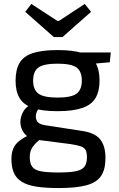

<svg xmlns="http://www.w3.org/2000/svg" viewBox="-20 -754 602 974"><path d="M273 -500Q352 -500 398.5 -484.5Q445 -469 465 -434.5Q485 -400 485 -345Q485 -292 465 -257.5Q445 -223 398 -206.5Q351 -190 272 -190Q192 -190 145.5 -206.5Q99 -223 79 -257Q59 -291 59 -344Q59 -400 79 -434.5Q99 -469 146 -484.5Q193 -500 273 -500ZM272 -431Q202 -431 175 -411.5Q148 -392 148 -345Q148 -299 175 -279Q202 -259 272 -259Q342 -259 368.5 -279Q395 -299 395 -345Q395 -392 368.5 -411.5Q342 -431 272 -431ZM542 -488 537 -438 411 -427 376 -488ZM133 -221 186 -214Q170 -200 164 -179Q158 -158 167 -141Q176 -124 207 -119L389 -91Q459 -82 487 -48.5Q515 -15 515 47Q515 106 492.5 139Q470 172 418 186Q366 200 278 200Q209 200 163 192.5Q117 185 89.5 167.5Q62 150 50 122Q38 94 38 53Q38 21 47.5 -1Q57 -23 79 -40Q101 -57 136 -73L199 -104L241 -89L193 -54Q172 -39 158.5 -24.5Q145 -10 138 5.5Q131 21 131 43Q131 75 143.5 92Q156 109 188 115Q220 121 277 121Q334 121 365 114.5Q396 108 408.5 91.5Q421 75 421 44Q421 20 414.5 7.5Q408 -5 390 -11.5Q372 -18 338 -23L167 -45Q134 -49 115 -65.5Q96 -82 88.5 -104.5Q81 -127 84.5 -149.5Q88 -172 100.5 -192Q113 -212 133 -221ZM410 -734 442 -694 297 -566H253L108 -694L139 -734L271 -648H279Z"/></svg>

Font: Exo 2 Medium
Style: Regular
Weight: 500
Designer: Natanael Gama
Foundry: Natanael Gama
Version: Version 2.010